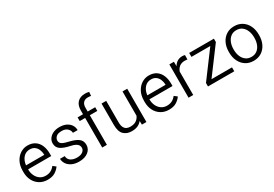

<svg xmlns="http://www.w3.org/2000/svg" viewBox="37 -1695 3762 2639"><g transform="rotate(-30 1918.0 -375.0)"><path d="M284.7 9.8Q213.4 9.8 159.4 -23.4Q105.5 -56.6 75.2 -114.7Q44.9 -172.9 44.9 -247.6V-268.1Q44.9 -352.1 77.1 -412.6Q109.4 -473.1 161.6 -505.6Q213.9 -538.1 273.4 -538.1Q344.7 -538.1 392.1 -505.6Q439.5 -473.1 462.9 -416.5Q486.3 -359.9 486.3 -287.6V-249.5H119.6V-247.6Q119.6 -193.8 140.4 -149.4Q161.1 -105 198.7 -78.6Q236.3 -52.2 288.1 -52.2Q335.4 -52.2 370.1 -70.6Q404.8 -88.9 431.6 -124L477.5 -88.4Q451.7 -49.8 405.5 -20Q359.4 9.8 284.7 9.8ZM273.4 -476.1Q212.9 -476.1 172.4 -432.1Q131.8 -388.2 122.1 -311.5H412.1V-318.4Q410.6 -357.9 396 -394Q381.3 -430.2 351.3 -453.1Q321.3 -476.1 273.4 -476.1Z M908.7 -137.7Q908.7 -158.2 898.9 -177Q889.2 -195.8 861.1 -211.7Q833 -227.5 777.3 -238.8Q689 -257.3 639.4 -290.8Q589.8 -324.2 589.8 -389.2Q589.8 -429.7 613.3 -463.6Q636.7 -497.6 679.7 -517.8Q722.7 -538.1 780.8 -538.1Q843.3 -538.1 887.5 -516.6Q931.6 -495.1 955.3 -458.5Q979 -421.9 979 -376.5H904.3Q904.3 -413.6 872.3 -444.8Q840.3 -476.1 780.8 -476.1Q718.8 -476.1 691.7 -449.2Q664.6 -422.4 664.6 -391.1Q664.6 -369.6 674.6 -353.5Q684.6 -337.4 712.9 -324.5Q741.2 -311.5 795.9 -299.3Q892.6 -276.9 937.7 -241.5Q982.9 -206.1 982.9 -142.6Q982.9 -75.2 928.5 -32.7Q874 9.8 783.7 9.8Q715.3 9.8 668 -13.9Q620.6 -37.6 596.2 -75.4Q571.8 -113.3 571.8 -155.8H646.5Q648.9 -116.2 670.2 -93.8Q691.4 -71.3 722.2 -62Q752.9 -52.7 783.7 -52.7Q844.7 -52.7 876.7 -77.9Q908.7 -103 908.7 -137.7Z M1226.1 0H1151.9V-469.7H1065.9V-528.3H1151.9V-588.9Q1151.9 -671.9 1195.8 -716.1Q1239.7 -760.3 1316.4 -760.3Q1349.1 -760.3 1378.9 -752.4L1374 -690.9Q1353 -695.8 1322.8 -695.8Q1277.3 -695.8 1251.7 -668.2Q1226.1 -640.6 1226.1 -588.9V-528.3H1345.2V-469.7H1226.1Z M1781.7 0 1780.3 -59.6Q1755.4 -26.9 1715.8 -8.5Q1676.3 9.8 1619.1 9.8Q1541.5 9.8 1493.7 -36.1Q1445.8 -82 1445.8 -189V-528.3H1520V-188Q1520 -136.2 1535.2 -106.9Q1550.3 -77.6 1575.4 -65.9Q1600.6 -54.2 1629.4 -54.2Q1691.9 -54.2 1727.5 -79.3Q1763.2 -104.5 1778.8 -144V-528.3H1853.5V0Z M2210 9.8Q2138.7 9.8 2084.7 -23.4Q2030.8 -56.6 2000.5 -114.7Q1970.2 -172.9 1970.2 -247.6V-268.1Q1970.2 -352.1 2002.4 -412.6Q2034.7 -473.1 2086.9 -505.6Q2139.2 -538.1 2198.7 -538.1Q2270 -538.1 2317.4 -505.6Q2364.7 -473.1 2388.2 -416.5Q2411.6 -359.9 2411.6 -287.6V-249.5H2044.9V-247.6Q2044.9 -193.8 2065.7 -149.4Q2086.4 -105 2124 -78.6Q2161.6 -52.2 2213.4 -52.2Q2260.7 -52.2 2295.4 -70.6Q2330.1 -88.9 2356.9 -124L2402.8 -88.4Q2377 -49.8 2330.8 -20Q2284.7 9.8 2210 9.8ZM2198.7 -476.1Q2138.2 -476.1 2097.7 -432.1Q2057.1 -388.2 2047.4 -311.5H2337.4V-318.4Q2335.9 -357.9 2321.3 -394Q2306.6 -430.2 2276.6 -453.1Q2246.6 -476.1 2198.7 -476.1Z M2772.5 -531.7 2771.5 -462.9Q2751.5 -466.3 2730 -466.3Q2677.2 -466.3 2644 -439.9Q2610.8 -413.6 2596.2 -371.1V0H2522V-528.3H2594.2L2595.7 -457Q2616.7 -494.6 2650.6 -516.4Q2684.6 -538.1 2732.9 -538.1Q2743.2 -538.1 2755.4 -536.1Q2767.6 -534.2 2772.5 -531.7Z M3247.6 -62.5V0H2830.6V-55.2L3136.2 -465.8H2836.9V-528.3H3229.5V-474.6L2922.4 -62.5Z M3315.9 -257.3V-271Q3315.9 -347.7 3345.2 -408Q3374.5 -468.3 3427.7 -503.2Q3481 -538.1 3553.2 -538.1Q3626.5 -538.1 3680.2 -503.2Q3733.9 -468.3 3762.9 -408Q3792 -347.7 3792 -271V-257.3Q3792 -180.7 3762.9 -120.4Q3733.9 -60.1 3680.4 -25.1Q3627 9.8 3554.2 9.8Q3481.4 9.8 3428 -25.1Q3374.5 -60.1 3345.2 -120.4Q3315.9 -180.7 3315.9 -257.3ZM3390.1 -271V-257.3Q3390.1 -202.1 3408.7 -155.5Q3427.2 -108.9 3463.9 -80.8Q3500.5 -52.7 3554.2 -52.7Q3607.4 -52.7 3643.8 -80.8Q3680.2 -108.9 3698.7 -155.5Q3717.3 -202.1 3717.3 -257.3V-271Q3717.3 -325.2 3698.7 -372.1Q3680.2 -418.9 3643.6 -447.5Q3606.9 -476.1 3553.2 -476.1Q3500 -476.1 3463.6 -447.5Q3427.2 -418.9 3408.7 -372.1Q3390.1 -325.2 3390.1 -271Z"/></g></svg>

Font: Vazirmatn UI Light
Style: Regular
Weight: 300
Designer: Saber Rastikerdar
Foundry: Saber Rastikerdar
Version: Version 33.003